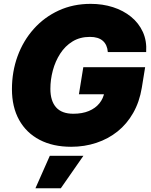

<svg xmlns="http://www.w3.org/2000/svg" viewBox="-20 -758 792 1005"><path d="M352.5 10.3Q256.8 10.3 187.3 -26.1Q117.7 -62.5 80.1 -130.1Q42.5 -197.8 42.5 -291.5Q42.5 -382.8 72 -463.9Q101.6 -544.9 156.5 -606.4Q211.4 -668 287.1 -702.9Q362.8 -737.8 454.6 -737.8Q517.1 -737.8 571.3 -720.5Q625.5 -703.1 666 -670.2Q706.5 -637.2 727.8 -590.6Q749 -543.9 745.1 -485.4H544.4Q543 -504.4 536.4 -519.3Q529.8 -534.2 518.1 -544.4Q506.3 -554.7 489.5 -559.8Q472.7 -564.9 450.7 -564.9Q398.4 -564.9 359.6 -541Q320.8 -517.1 295.2 -477.3Q269.5 -437.5 256.6 -389.4Q243.7 -341.3 243.7 -293Q243.7 -230 273.4 -196.3Q303.2 -162.6 363.8 -162.6Q410.6 -162.6 445.1 -177Q479.5 -191.4 500.2 -217Q521 -242.7 526.4 -274.9L560.1 -264.6H393.1L416 -406.2H739.7L722.2 -298.3Q710 -224.6 677.2 -167Q644.5 -109.4 595.5 -70.1Q546.4 -30.8 484.4 -10.3Q422.4 10.3 352.5 10.3ZM165.5 227.5 240.7 57.6H416.5L298.3 227.5Z"/></svg>

Font: Inter 17pt Black
Style: Italic
Weight: 900
Italic angle: -9.3988°
Version: Version 4.001;git-66647c0bb